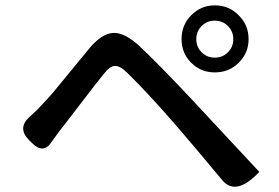

<svg xmlns="http://www.w3.org/2000/svg" viewBox="-20 -751 1040 716"><path d="M732 -654Q712 -634 712 -605Q712 -576 732 -556Q752 -536 781 -536Q810 -536 830 -556Q850 -576 850 -605Q850 -634 830 -654Q810 -674 781 -674Q752 -674 732 -654ZM657 -605Q657 -658 693 -694Q729 -731 781 -731Q834 -731 870 -694Q907 -658 907 -605Q907 -553 870 -517Q834 -481 781 -481Q729 -481 693 -517Q657 -553 657 -605ZM87 -230Q45 -273 89 -314L117 -340Q155 -379 177 -405Q199 -431 247 -490Q296 -550 316 -574Q360 -625 400 -628Q441 -632 497 -582Q572 -512 701 -374Q762 -309 947 -110Q860 -18 809 -79Q709 -199 642 -277Q533 -403 453 -481Q426 -507 407 -505Q389 -504 366 -474Q342 -445 281 -365Q220 -285 200 -260Q160 -205 170 -218Q140 -176 98 -219Z"/></svg>

Font: Swei Half Moon CJK SC
Style: Medium
Weight: 500
Version: Version 2.071